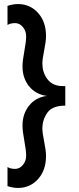

<svg xmlns="http://www.w3.org/2000/svg" viewBox="-20 -733 388 947"><path d="M207 36Q207 107 167.5 150.5Q128 194 69 194Q44 194 17 185V91Q32 100 54.5 100Q77 100 93 80.5Q109 61 109 35Q109 9 100 -38.5Q91 -86 91 -114Q91 -171 123 -211.5Q155 -252 210 -260Q155 -268 123 -308Q91 -348 91 -405Q91 -433 100 -480.5Q109 -528 109 -554Q109 -580 93 -599.5Q77 -619 54.5 -619Q32 -619 17 -610V-704Q44 -713 69 -713Q128 -713 167.5 -669.5Q207 -626 207 -555Q207 -530 198 -485.5Q189 -441 189 -420Q189 -377 212 -345Q235 -313 277 -309Q287 -308 302 -308V-212Q238 -212 213.5 -177Q189 -142 189 -99Q189 -78 198 -33.5Q207 11 207 36Z"/></svg>

Font: Hind Guntur Medium
Style: Regular
Weight: 500
Designer: Manushi Parikh, Hitesh Malaviya
Foundry: Indian Type Foundry
Version: Version 1.000;PS 1.0;hotconv 1.0.86;makeotf.lib2.5.63406; tt